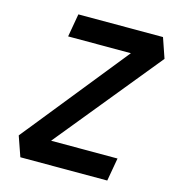

<svg xmlns="http://www.w3.org/2000/svg" viewBox="-104 -782 794 870"><g transform="rotate(15 293.0 -346.5)"><path d="M70.3 0H478L497.1 -108.4H185.5L585.9 -599.6L553.7 -693.4H156.7L137.7 -585H432.1L37.6 -93.8Z"/></g></svg>

Font: Cascadia Mono SemiBold
Style: Italic
Weight: 600
Italic angle: -10°
Monospace: yes
Designer: Aaron Bell
Foundry: Saja Typeworks
Version: Version 2404.023